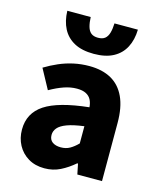

<svg xmlns="http://www.w3.org/2000/svg" viewBox="-112 -812 751 904"><g transform="rotate(15 263.5 -360.0)"><path d="M189.8 12Q144.5 12 111.2 -8Q78 -27.9 59.7 -61.8Q41.5 -95.7 41.5 -137.6Q41.5 -217.8 107.9 -261.4Q174.4 -305 321.4 -320.5Q319.9 -341.6 311.7 -357.2Q303.4 -372.9 286.5 -381.5Q269.5 -390.1 242.6 -390.1Q211.7 -390.1 179.7 -379Q147.7 -368 111.4 -347.4L59.3 -443.4Q90.8 -462.6 125 -477.4Q159.2 -492.2 195.8 -500.1Q232.4 -508 271.4 -508Q334.6 -508 378.5 -483.5Q422.3 -459 445.3 -409.3Q468.4 -359.6 468.4 -283.3V0H348.2L337.9 -50.6H333.9Q302.2 -23.2 267.1 -5.6Q232.1 12 189.8 12ZM239.2 -103.3Q264.2 -103.3 283.2 -114.1Q302.3 -124.9 321.4 -144.3V-228.2Q269 -221.3 238.7 -210Q208.4 -198.6 195.5 -183.2Q182.6 -167.8 182.6 -149Q182.6 -125.8 198.2 -114.5Q213.7 -103.3 239.2 -103.3ZM275.1 -568.7Q217.6 -568.7 180.1 -588.9Q142.6 -609.1 123.5 -645.9Q104.4 -682.7 103.1 -732.5H217.1Q218.1 -705.1 223.7 -685.9Q229.2 -666.6 241.4 -656.8Q253.7 -647.1 275.1 -647.1Q296.6 -647.1 308.8 -656.8Q320.9 -666.6 326.5 -685.9Q332 -705.1 333 -732.5H447.1Q445.9 -682.7 426.7 -645.9Q407.6 -609.1 370 -588.9Q332.5 -568.7 275.1 -568.7Z"/></g></svg>

Font: Source Sans 3
Style: Regular
Weight: 200
Designer: Paul D. Hunt
Foundry: Adobe
Version: Version 3.046;hotconv 1.0.118;makeotfexe 2.5.65603